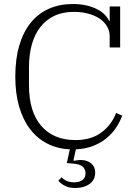

<svg xmlns="http://www.w3.org/2000/svg" viewBox="-20 -730 690 954"><path d="M355 204Q322 204 301 192.5Q280 181 270 168L286 151Q296 162 312 169Q328 176 349 176Q374 176 389.5 164.5Q405 153 405 130Q405 113 392.5 99.5Q380 86 344 83L312 80L327 12Q264 9 214 -17Q164 -43 129 -89Q94 -135 75 -200.5Q56 -266 56 -349Q56 -437 76 -504.5Q96 -572 133 -617.5Q170 -663 223 -686.5Q276 -710 341 -710Q379 -710 409.5 -703Q440 -696 463 -684Q486 -672 500.5 -657Q515 -642 522 -626H525V-698H577V-494H525V-550Q525 -576 512 -598.5Q499 -621 475.5 -637Q452 -653 419.5 -662Q387 -671 347 -671Q291 -671 249.5 -651Q208 -631 180 -595Q152 -559 138 -508.5Q124 -458 124 -396V-306Q124 -175 185 -104.5Q246 -34 355 -34Q433 -34 483.5 -71.5Q534 -109 557 -169L587 -155Q576 -125 557 -96Q538 -67 509.5 -43.5Q481 -20 443 -5Q405 10 357 12L345 66L348 69Q356 67 365 66Q374 65 381 65Q412 65 432.5 81.5Q453 98 453 127Q453 164 425 184Q397 204 355 204Z"/></svg>

Font: IBM Plex Serif Light
Style: Regular
Weight: 300
Designer: Mike Abbink, Paul van der Laan, Pieter van Rosmalen
Foundry: Bold Monday
Version: Version 3.001